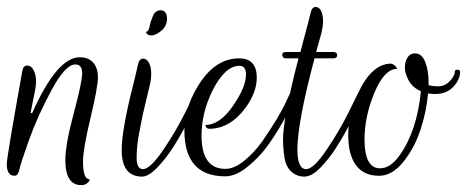

<svg xmlns="http://www.w3.org/2000/svg" viewBox="-54 -509 1372 556"><path d="M-12 0Q-34.4 0 -34.4 -34.4Q-34.4 -52.8 10.4 -302.4Q12.8 -319.2 24.8 -319.2Q39.2 -319.2 46.4 -298.4Q50.4 -287.2 50.4 -274Q50.4 -260.8 47.2 -245.6L34.4 -181.6H39.2Q111.2 -343.2 176.8 -343.2Q202.4 -343.2 216 -327.6Q229.6 -312 229.6 -284.8Q229.6 -257.6 208 -167.2Q186.4 -76.8 186.4 -41.6Q186.4 10.4 205.6 10.4Q205.6 16 198.4 21.6Q191.2 27.2 181.6 27.2Q135.2 27.2 135.2 -45.6Q135.2 -90.4 159.6 -181.2Q184 -272 184 -297.2Q184 -322.4 164 -322.4Q135.2 -322.4 94.8 -247.2Q54.4 -172 30 -103.6Q5.6 -35.2 2 -17.6Q-1.6 0 -12 0Z M411.2 -479.2Q429.6 -479.2 429.6 -454.4Q429.6 -429.6 405.6 -414.4Q393.6 -406.4 384.8 -406.4Q372 -406.4 369.6 -414.4L368.8 -416.8Q376 -416.8 379.2 -432.4Q382.4 -448 389.2 -463.6Q396 -479.2 411.2 -479.2ZM360 -19.2Q380.8 -19.2 418.4 -74.4Q456 -129.6 483.2 -184.8L510.4 -240H532Q527.2 -230.4 519.6 -214Q512 -197.6 489.6 -155.6Q467.2 -113.6 446.8 -81.6Q426.4 -49.6 401.2 -23.6Q376 2.4 357.6 2.4Q298.4 2.4 298.4 -74.4Q298.4 -132 331.2 -261.6Q334.4 -275.2 336.4 -282.4Q338.4 -289.6 340.8 -301.2Q343.2 -312.8 345.6 -322.4Q349.6 -339.2 360 -339.2Q374.4 -339.2 380.8 -318.4Q384 -308.8 384 -295.2Q384 -281.6 380.8 -266.8Q377.6 -252 370.4 -223.2Q363.2 -194.4 359.2 -176Q355.2 -157.6 350.4 -131.2Q341.6 -87.2 341.6 -53.2Q341.6 -19.2 360 -19.2Z M529.6 -116.8Q529.6 -20 598.4 -20Q624 -20 652.4 -42.8Q680.8 -65.6 704 -97.6Q755.2 -171.2 776 -217.6L786.4 -240H808Q794.4 -208 768 -161.2Q741.6 -114.4 717.6 -82.4Q693.6 -50.4 660.8 -24.4Q628 1.6 598.4 1.6Q480 1.6 480 -131.2Q480 -192.8 516 -254.4Q565.6 -340 638.4 -340Q689.6 -340 689.6 -284Q689.6 -242.4 657.6 -197.6Q612.8 -136.8 552.8 -136Q544 -136 541.6 -144L540.8 -147.2Q582.4 -147.2 620.4 -202Q658.4 -256.8 658.4 -293.6Q658.4 -318.4 639.2 -318.4Q596.8 -318.4 560 -244Q529.6 -180.8 529.6 -116.8Z M763.2 -349.6Q763.2 -358.4 774.4 -358.4H816Q820 -374.4 826.4 -398.4L837.6 -440Q842.4 -458.4 846 -473.6Q849.6 -488.8 860 -488.8Q873.6 -488.8 879.2 -468Q881.6 -459.2 881.6 -446.4Q881.6 -433.6 876.8 -413.6L861.6 -358.4H911.2Q918.4 -358.4 921.2 -353.6Q924 -348.8 921.2 -344.4Q918.4 -340 911.2 -340H856.8Q807.2 -153.6 807.2 -76Q807.2 -19.2 832.8 -19.2Q853.6 -19.2 891.2 -74.4Q928.8 -129.6 956 -184.8L983.2 -240H1004.8Q1000 -230.4 992.4 -214Q984.8 -197.6 962.4 -155.6Q940 -113.6 919.6 -81.6Q899.2 -49.6 874 -23.6Q848.8 2.4 827.2 2.4Q805.6 2.4 790 -11.6Q774.4 -25.6 770 -51.6Q765.6 -77.6 765.6 -104.8Q765.6 -168 810.4 -340H774.4Q768 -340 765.6 -343.6Q763.2 -347.2 763.2 -349.6Z M1001.6 -105.6Q1001.6 -21.6 1046.4 -21.6Q1076.8 -21.6 1103.2 -59.2Q1153.6 -129.6 1164.8 -244.8Q1136.8 -256.8 1125.6 -284Q1118.4 -300.8 1118.4 -312.4Q1118.4 -324 1121.6 -332.8Q1128.8 -354.4 1148 -354.4Q1167.2 -354.4 1177.2 -330Q1187.2 -305.6 1187.2 -268Q1187.2 -265.6 1187.2 -262.4Q1196.8 -259.2 1215.6 -259.2Q1234.4 -259.2 1248.8 -274.4Q1263.2 -289.6 1263.2 -302.4Q1263.2 -305.6 1267.2 -306.8Q1271.2 -308 1274.8 -306.4Q1278.4 -304.8 1278.4 -301.6Q1278.4 -278.4 1258.8 -257.6Q1239.2 -236.8 1206.4 -236.8Q1198.4 -236.8 1185.6 -238.4Q1180.8 -184 1162.8 -130.8Q1144.8 -77.6 1112.8 -38.8Q1080.8 0 1044 0Q974.4 0 958.4 -74.4Q954.4 -96 954.4 -118.4Q954.4 -168.8 977.6 -226.4Q1008 -301.6 1052.8 -320Q1076 -328 1084.8 -322.4Q1093.6 -316.8 1096 -309.6Q1059.2 -309.6 1030.4 -240.8Q1001.6 -172 1001.6 -105.6Z"/></svg>

Font: Rouge Script
Style: Regular
Weight: 400
Designer: Sabrina Mariela Lopez
Foundry: Typesenses
Version: Version 1.003